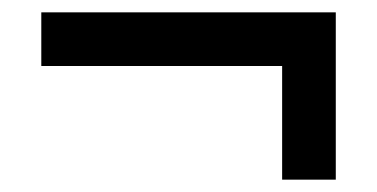

<svg xmlns="http://www.w3.org/2000/svg" viewBox="-20 -416 611 311"><path d="M523.9 -125H437V-309.1H46.9V-396H523.9Z"/></svg>

Font: Open Sans Semibold
Style: Regular
Weight: 600
Foundry: Ascender Corporation
Version: Version 1.10; ttfautohint (v1.5.65-e2d9)